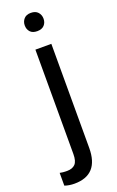

<svg xmlns="http://www.w3.org/2000/svg" viewBox="-209 -765 625 1022"><g transform="rotate(-20 103.5 -254.0)"><path d="M0 0ZM161.6 -528.3V61Q161.6 213.4 23.4 213.4Q-6.3 213.4 -31.7 204.6V132.3Q-16.1 136.2 9.3 136.2Q39.6 136.2 55.4 119.9Q71.3 103.5 71.3 63V-528.3ZM62 -668.5Q62 -689.9 75.4 -705.3Q88.9 -720.7 114.7 -720.7Q141.1 -720.7 154.8 -705.6Q168.5 -690.4 168.5 -668.5Q168.5 -646.5 154.8 -631.8Q141.1 -617.2 114.7 -617.2Q88.4 -617.2 75.2 -631.8Q62 -646.5 62 -668.5Z"/></g></svg>

Font: Roboto
Style: Regular
Weight: 400
Designer: Google
Version: Version 2.134; 2016; ttfautohint (v1.6)